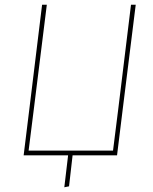

<svg xmlns="http://www.w3.org/2000/svg" viewBox="-20 -657 649 812"><path d="M80 0 104 -195 158 -637H178L123 -195L101 -20H458L480 -195L534 -637H554L499 -195L475 0H287L272 131L252 135L268 0Z"/></svg>

Font: Alegreya Sans Thin
Style: Italic
Weight: 100
Italic angle: -7°
Designer: Juan Pablo del Peral
Foundry: Huerta Tipografica
Version: Version 2.007